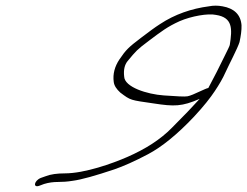

<svg xmlns="http://www.w3.org/2000/svg" viewBox="-20 -674 863 670"><path d="M707 -367C703.5 -366 699.2 -365 695.4 -363L679.7 -356C658.3 -346 644.5 -340 634.4 -338C624.3 -336 596.5 -338 551.6 -341C493.5 -345 414.3 -370 413.3 -407C410.6 -430 414.8 -448 425.4 -461C455.4 -497 457.2 -500 499.9 -532C542.5 -564 564.5 -581 606.6 -600C648.2 -618 706.5 -628 733.5 -622C792.1 -613 790.9 -574 781.8 -517C780.9 -513 775 -501 764.6 -480C744.4 -439 728.2 -406 707 -367ZM676.8 -329C652.4 -302 619.9 -268 579.8 -228C540.7 -188 488.2 -154 423.7 -126C373.5 -104 276 -69 206 -69C180 -69 156.5 -66 139.1 -59L122.1 -53C98.2 -43 94.4 -17 117.8 -26L133.8 -32C150.2 -37 166.2 -39 182.2 -39C198.2 -39 214.7 -40 233 -43C264.2 -47 313.3 -61 379.1 -83C410.8 -94 449.6 -111 496.8 -136C544 -161 597.8 -204 657.2 -267C690.9 -303 714.2 -333 729.5 -356C744.9 -379 757.7 -401 767 -422C779.8 -450 808.9 -505 815.8 -527C820.6 -549 823.4 -569 822.8 -586C820 -623 796.9 -645 756.3 -652C739.8 -655 724.8 -655 709.3 -652C647.9 -644 590 -624 538.5 -590C519.7 -578 498.3 -562 472 -542C428.7 -509 420 -501 396.3 -466C380.5 -442 373.1 -416 376.9 -388C378.5 -375 386.6 -363 399.7 -351C436.8 -323 434.3 -325 516.5 -313C588 -302 614.5 -302 676.8 -329Z"/></svg>

Font: MewTooHand
Style: UltimateItaWide
Weight: 400
Designer: Mew Too, Robert Jablonski
Version: Version 0.77